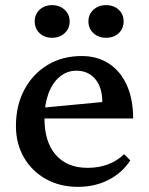

<svg xmlns="http://www.w3.org/2000/svg" viewBox="-20 -714 580 747"><path d="M283 13Q213 13 158.5 -17.5Q104 -48 73 -101.5Q42 -155 42 -224Q42 -304 75 -365.5Q108 -427 165.5 -461.5Q223 -496 298 -496Q359 -496 404 -466.5Q449 -437 473.5 -382.5Q498 -328 498 -253H115V-292L378 -317Q378 -374 350.5 -406.5Q323 -439 277 -439Q241 -439 212.5 -415.5Q184 -392 168.5 -350Q153 -308 153 -253Q153 -162 197 -111.5Q241 -61 321 -61Q407 -61 463 -114L487 -90Q455 -41 402 -14Q349 13 283 13ZM183 -567Q153 -567 134 -585Q115 -603 115 -631Q115 -658 134 -676Q153 -694 183 -694Q212 -694 231.5 -676Q251 -658 251 -631Q251 -603 231.5 -585Q212 -567 183 -567ZM392 -567Q363 -567 343.5 -585Q324 -603 324 -631Q324 -658 343.5 -676Q363 -694 392 -694Q423 -694 442 -676Q461 -658 461 -631Q461 -603 442 -585Q423 -567 392 -567Z"/></svg>

Font: Platypi Light
Style: Regular
Weight: 400
Version: Version 1.200